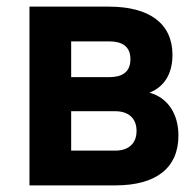

<svg xmlns="http://www.w3.org/2000/svg" viewBox="-20 -560 589 580"><path d="M328.5 0C452 0 519 -53 519 -150.5C519 -217.5 485.5 -265.5 431.5 -280C474.5 -297 501 -335 501 -394.5C501 -488 432.5 -540 308.5 -540H69V0ZM310 -435C347.5 -435 374 -421 374 -381C374 -341 347.5 -327 310 -327H195V-435ZM195 -105V-224H328.5C366 -224 392.5 -204.5 392.5 -164.5C392.5 -124.5 366 -105 328.5 -105Z"/></svg>

Font: Vela Sans ExtBd
Style: Regular
Weight: 800
Designer: Principal design: Mikhail Sharanda - project Manrope.
Design modification: Ravid Balaliev
Foundry: Mikhail Sharanda
Version: Version 1.001